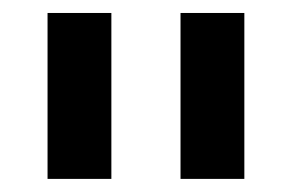

<svg xmlns="http://www.w3.org/2000/svg" viewBox="-20 -695 450 296"><path d="M53.3 -419.2V-675H151.7V-419.2ZM258.3 -419.2V-675H356.7V-419.2Z"/></svg>

Font: Funnel Sans Light SemiBold
Style: Regular
Weight: 600
Version: Version 1.000